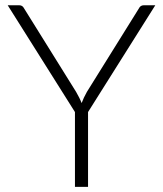

<svg xmlns="http://www.w3.org/2000/svg" viewBox="-20 -728 635 748"><path d="M323 -291.5V0H272V-291.5L10 -707.5H55Q62 -707.5 66.5 -704.2Q71 -701 74 -695L276.5 -370Q283 -358.5 288.5 -347.8Q294 -337 298 -326.5Q302 -337 307 -347.8Q312 -358.5 318.5 -370L521 -695Q523.5 -700.5 528.2 -704Q533 -707.5 540 -707.5H585Z"/></svg>

Font: LatoLatin Light
Style: Regular
Weight: 300
Designer: Lukasz Dziedzic with Adam Twardoch and Botio Nikoltchev
Foundry: tyPoland Lukasz Dziedzic
Version: Version 2.015; 2015-08-06; http://www.latofonts.com/